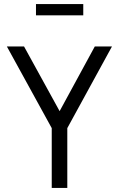

<svg xmlns="http://www.w3.org/2000/svg" viewBox="-20 -930 589 950"><path d="M158 -910H392V-854H158ZM236 0V-296L14 -700H99L275 -380L449 -700H534L313 -296V0Z"/></svg>

Font: Haskoy
Style: Regular
Weight: 400
Designer: Ertekin Erdin
Foundry: Ertekin Erdin
Version: Version 1.500